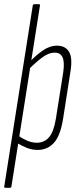

<svg xmlns="http://www.w3.org/2000/svg" viewBox="-24 -703 370 908"><path d="M1 185Q-5 185 -4 179L131 -677Q132 -683 138 -683H160Q163 -683 164.5 -682Q166 -681 165 -677L30 179Q29 185 23 185ZM154 6Q128 6 103.5 -3.5Q79 -13 55 -28L61 -62Q81 -48 104 -38Q127 -28 150 -28Q185 -28 207.5 -53.5Q230 -79 240 -140L275 -361Q282 -409 272 -431.5Q262 -454 235 -454Q205 -454 172.5 -429Q140 -404 106 -369L110 -404Q145 -441 178 -464Q211 -487 246 -487Q285 -487 302.5 -458Q320 -429 309 -363L274 -139Q261 -60 230.5 -27Q200 6 154 6Z"/></svg>

Font: Sofia Sans Extra Condensed ExtraLight
Style: Italic
Weight: 250
Italic angle: -9°
Version: Version 4.100